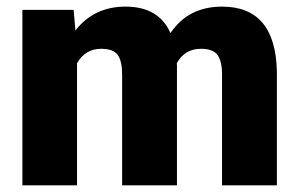

<svg xmlns="http://www.w3.org/2000/svg" viewBox="-20 -558 901 578"><path d="M201.7 -528.3 207 -466.3Q263.2 -538.1 357.9 -538.1Q458 -538.1 493.2 -458.5Q546.9 -538.1 648.4 -538.1Q809.1 -538.1 813.5 -343.8V0H648.4V-333.5Q648.4 -374 634.8 -392.6Q621.1 -411.1 585 -411.1Q536.1 -411.1 512.2 -367.7L512.7 -360.8V0H347.7V-332.5Q347.7 -374 334.5 -392.6Q321.3 -411.1 284.2 -411.1Q236.8 -411.1 211.9 -367.7V0H47.4V-528.3Z"/></svg>

Font: TypoPRO Roboto
Style: Regular
Weight: 900
Designer: Google
Version: Version 2.136; 2016